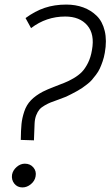

<svg xmlns="http://www.w3.org/2000/svg" viewBox="-20 -821 488 848"><path d="M272.9 -800.8Q313.5 -800.8 347.7 -788.3Q381.8 -775.9 407.2 -751Q432.6 -726.1 442.6 -684.1Q452.6 -642.1 442.9 -587.9Q439.5 -567.9 433.3 -550Q427.2 -532.2 420.7 -518.1Q414.1 -503.9 403.8 -490.5Q393.6 -477.1 385.3 -467.5Q377 -458 363.5 -447.8Q350.1 -437.5 341.6 -431.6Q333 -425.8 317.9 -417.5Q302.7 -409.2 294.9 -405.3Q287.1 -401.4 272 -394Q259.3 -388.7 237.5 -380.9Q215.8 -373 204.3 -368.7Q192.9 -364.3 177.5 -355.5Q162.1 -346.7 154.1 -337.2Q146 -327.6 139.9 -312Q133.8 -296.4 132.8 -275.9L129.9 -201.2L71.8 -203.1Q72.3 -247.1 75 -273.4Q77.6 -299.8 87.2 -328.6Q96.7 -357.4 116.7 -378.2Q136.7 -398.9 168.9 -416Q188.5 -425.8 216.8 -436.8Q245.1 -447.8 263.9 -455.1Q282.7 -462.4 304.9 -475.3Q327.1 -488.3 341.6 -503.2Q356 -518.1 368.4 -542.7Q380.9 -567.4 386.2 -600.1Q398.9 -669.9 365.5 -709Q332 -748 268.1 -748Q184.1 -748 117.2 -696.8L92.8 -741.2Q134.8 -772 177.7 -786.4Q220.7 -800.8 272.9 -800.8ZM89.8 -98.1Q113.3 -98.1 127.4 -81.5Q141.6 -64.9 137.2 -42Q133.8 -22 116.5 -7.6Q99.1 6.8 79.1 6.8Q56.6 6.8 43.2 -10Q29.8 -26.9 33.2 -49.8Q37.1 -69.3 53.7 -83.7Q70.3 -98.1 89.8 -98.1Z"/></svg>

Font: Stilu Light
Style: Italic
Weight: 300
Italic angle: -10°
Designer: Genilson Lima Santos
Foundry: Genilson Lima Santos
Version: Version 1.200;PS 001.200;hotconv 1.0.88;makeotf.lib2.5.64775